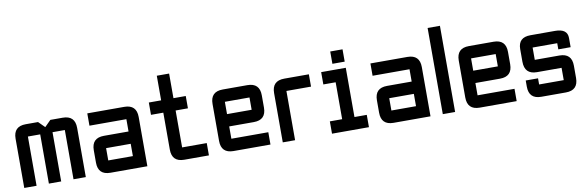

<svg xmlns="http://www.w3.org/2000/svg" viewBox="-48 -1092 4589 1500"><g transform="rotate(-10 2246.0 -342.0)"><path d="M244.1 -390.6H146.5V0H48.8V-390.6Q48.8 -488.3 146.5 -488.3H244.1L293 -439.5L341.8 -488.3H439.5Q537.1 -488.3 537.1 -390.6V0H439.5V-390.6H341.8V0H244.1Z M1025.4 0H732.4Q634.8 0 634.8 -97.7V-195.3Q634.8 -293 732.4 -293H927.7V-390.6H634.8V-488.3H927.7Q1025.4 -488.3 1025.4 -390.6ZM732.4 -97.7H927.7V-195.3H732.4Z M1318.4 0Q1220.7 0 1220.7 -97.7V-390.6H1123V-488.3H1220.7V-683.6H1318.4V-488.3H1416V-390.6H1318.4V-97.7H1513.7V0Z M1709 -488.3H1904.3Q2002 -488.3 2002 -390.6V-293Q2002 -195.3 1904.3 -195.3H1709V-97.7H2002V0H1709Q1611.3 0 1611.3 -97.7V-390.6Q1611.3 -488.3 1709 -488.3ZM1904.3 -390.6H1709V-293H1904.3Z M2197.3 -488.3H2392.6V-390.6H2197.3V0H2099.6V-390.6Q2099.6 -488.3 2197.3 -488.3Z M2587.9 -537.1V-634.8H2685.5V-537.1ZM2490.2 0V-97.7H2587.9V-390.6H2490.2V-488.3H2685.5V-97.7H2783.2V0Z M3271.5 0H2978.5Q2880.9 0 2880.9 -97.7V-195.3Q2880.9 -293 2978.5 -293H3173.8V-390.6H2880.9V-488.3H3173.8Q3271.5 -488.3 3271.5 -390.6ZM2978.5 -97.7H3173.8V-195.3H2978.5Z M3369.1 -683.6H3466.8V0H3369.1Z M3662.1 -488.3H3857.4Q3955.1 -488.3 3955.1 -390.6V-293Q3955.1 -195.3 3857.4 -195.3H3662.1V-97.7H3955.1V0H3662.1Q3564.5 0 3564.5 -97.7V-390.6Q3564.5 -488.3 3662.1 -488.3ZM3857.4 -390.6H3662.1V-293H3857.4Z M4052.7 -146.5H4150.4V-97.7H4345.7V-195.3H4150.4Q4052.7 -195.3 4052.7 -295.4V-395.5Q4052.7 -488.3 4150.4 -488.3H4345.7Q4443.4 -488.3 4443.4 -415V-341.8H4345.7V-390.6H4150.4V-293H4345.7Q4443.4 -293 4443.4 -195.3V-97.7Q4443.4 0 4345.7 0H4150.4Q4052.7 0 4052.7 -97.7Z"/></g></svg>

Font: BabelStone Runic Elder Futhark
Style: Regular
Weight: 400
Designer: Andrew West
Foundry: BabelStone
Version: Version 3.005 March 14, 2022